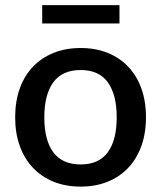

<svg xmlns="http://www.w3.org/2000/svg" viewBox="-20 -700 611 728"><path d="M286 -518Q342.5 -518 388.2 -499.5Q434 -481 466.2 -447Q498.5 -413 516 -364.5Q533.5 -316 533.5 -255.5Q533.5 -195 516 -146.5Q498.5 -98 466.2 -63.8Q434 -29.5 388.2 -11Q342.5 7.5 286 7.5Q229 7.5 183.2 -11Q137.5 -29.5 105 -63.8Q72.5 -98 55 -146.5Q37.5 -195 37.5 -255.5Q37.5 -316 55 -364.5Q72.5 -413 105 -447Q137.5 -481 183.2 -499.5Q229 -518 286 -518ZM286 -76.5Q355 -76.5 388.8 -122.8Q422.5 -169 422.5 -255Q422.5 -341 388.8 -387.8Q355 -434.5 286 -434.5Q216 -434.5 182 -387.8Q148 -341 148 -255Q148 -169 182 -122.8Q216 -76.5 286 -76.5ZM140 -680.5H433V-611H140Z"/></svg>

Font: Lato SemiBold
Style: Regular
Weight: 600
Designer: Lukasz Dziedzic with Adam Twardoch and Botio Nikoltchev
Foundry: tyPoland Lukasz Dziedzic
Version: Version 2.015; 2015-08-06; http://www.latofonts.com/